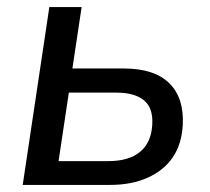

<svg xmlns="http://www.w3.org/2000/svg" viewBox="-20 -521 592 541"><path d="M44 0 119 -501H210L184 -328H329Q415 -328 457 -286.5Q499 -245 495 -169Q492 -115 467 -78Q442 -41 396.5 -20.5Q351 0 291 0ZM145 -67H285Q343 -67 374.5 -93Q406 -119 409 -169Q412 -217 385.5 -238.5Q359 -260 308 -260H174Z"/></svg>

Font: Nunitoga
Style: Medium Italic
Weight: 500
Italic angle: -9°
Designer: Vernon Adams
Foundry: Vernon Adams
Version: Version 1.0